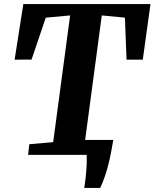

<svg xmlns="http://www.w3.org/2000/svg" viewBox="-20 -763 762 946"><path d="M395 163Q397.5 147 400 129Q402.5 111 404.2 91Q406 71 407 48.2Q408 25.5 407 0L370 -73.5H538Q529 -16.5 518.8 27.8Q508.5 72 497 105.2Q485.5 138.5 473.5 163ZM118.5 0 124.5 -52.5 242 -62.5 325.5 -687 205.5 -676 135.5 -469.5 52 -469 95 -743H721.5L683.5 -469H603.5L595.5 -676L481.5 -687L398 -62.5L522.5 -52.5L518 0Z"/></svg>

Font: Merriweather 20pt ExtraBold
Style: Italic
Weight: 800
Italic angle: -7.8°
Version: Version 2.101